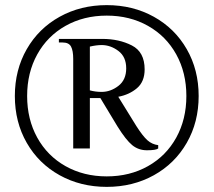

<svg xmlns="http://www.w3.org/2000/svg" viewBox="-20 -705 834 750"><path d="M38 -330Q38 -432 84.5 -513Q131 -594 213 -639.5Q295 -685 397 -685Q499 -685 581 -639.5Q663 -594 709.5 -513Q756 -432 756 -330Q756 -228 709.5 -147Q663 -66 581 -20.5Q499 25 397 25Q295 25 213 -20.5Q131 -66 84.5 -147Q38 -228 38 -330ZM708 -330Q708 -421 668.5 -492.5Q629 -564 558 -604Q487 -644 397 -644Q307 -644 236 -604Q165 -564 125.5 -492.5Q86 -421 86 -330Q86 -239 125.5 -167.5Q165 -96 236 -56Q307 -16 397 -16Q487 -16 558 -56Q629 -96 668.5 -167.5Q708 -239 708 -330ZM439 -211 372 -322H331V-125H266V-475Q266 -507 257.5 -523Q249 -539 225 -539H210V-553H380Q445 -553 495 -527.5Q545 -502 545 -434Q545 -386 515 -360.5Q485 -335 442 -327L513 -212Q538 -173 556 -157Q574 -141 598 -138V-125Q589 -118 554 -118Q521 -118 496.5 -138Q472 -158 439 -211ZM473 -438Q473 -483 442.5 -506Q412 -529 377 -529Q357 -529 331 -523V-352Q353 -346 377 -346Q412 -346 442.5 -369.5Q473 -393 473 -438Z"/></svg>

Font: El Messiri Medium
Style: Regular
Weight: 500
Designer: Mohamed Gaber
Foundry: Kief Type Foundry
Version: Version 2.007